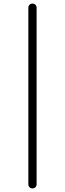

<svg xmlns="http://www.w3.org/2000/svg" viewBox="-20 -830 362 1070"><path d="M138 197V-787Q138 -797 144.5 -803.5Q151 -810 161 -810Q171 -810 177.5 -803.5Q184 -797 184 -787V197Q184 207 177.5 213.5Q171 220 161 220Q151 220 144.5 213.5Q138 207 138 197Z"/></svg>

Font: Rounded Mplus 1c Light
Style: Regular
Weight: 300
Version: Version 1.059.20150529